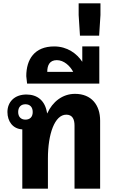

<svg xmlns="http://www.w3.org/2000/svg" viewBox="-20 -1142 687 1162"><path d="M115 0H270V-183C270 -331 311 -448 381 -448C418 -448 431 -421 431 -382V0H586V-412C586 -507 533 -574 434 -574C358 -574 298 -526 266 -456H265C254 -534 205 -570 140 -570C67 -570 25 -524 25 -464C25 -408 57 -362 115 -359ZM134 -418C107 -418 90 -435 90 -464C90 -494 107 -511 134 -511C161 -511 178 -494 178 -464C178 -434 161 -418 134 -418Z M144 -636H581V-861H478V-768C445 -818 387 -861 308 -861C189 -861 139 -783 139 -681ZM266 -707C266 -748 281 -778 324 -778C367 -778 404 -743 423 -707Z M456 -1122V-1051L464 -926H580L588 -1051V-1122Z"/></svg>

Font: Noto Sans Thai Looped SemiCondensed ExtraBold
Style: Regular
Weight: 800
Width: 4
Designer: Sasikarn Vongin, Ben Mitchell
Foundry: The Fontpad Ltd
Version: Version 1.001